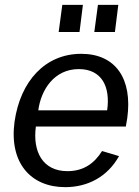

<svg xmlns="http://www.w3.org/2000/svg" viewBox="-20 -762 575 792"><path d="M499 -240 505 -275C527 -436 458 -540 315 -540C167 -540 64 -428 40 -260C17 -90 107 10 249 10C341 10 423 -32 471 -118L401 -139C369 -88 325 -56 258 -56C156 -56 114 -137 128 -240ZM138 -307C149 -392 204 -477 305 -477C400 -477 436 -404 422 -307ZM237 -742 222 -630H308L322 -742ZM384 -742 369 -630H454L468 -742Z"/></svg>

Font: Cheyenne Sans
Style: Italic
Weight: 400
Italic angle: -8.13011°
Designer: The Public Sans project authors (U.S. Web Design System), Libre Franklin designed by Pablo Impallari and Rodrigo Fuenzal
Foundry: The Cheyenne Sans Project Authors
Version: Version 2.007